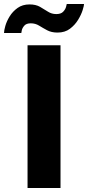

<svg xmlns="http://www.w3.org/2000/svg" viewBox="-69 -935 438 955"><path d="M68 0V-710H232V0ZM217 -773Q187 -773 165.5 -784.5Q144 -796 125.5 -807.5Q107 -819 84 -819Q62 -819 52 -807.5Q42 -796 39.5 -784.5Q37 -773 37 -771H-49Q-49 -783 -42.5 -806Q-36 -829 -21 -853.5Q-6 -878 18.5 -895.5Q43 -913 78 -913Q109 -913 130 -901Q151 -889 169.5 -877Q188 -865 211 -865Q234 -865 245 -876.5Q256 -888 259.5 -900.5Q263 -913 263 -915H349Q349 -907 342 -884.5Q335 -862 319.5 -836.5Q304 -811 279 -792Q254 -773 217 -773Z"/></svg>

Font: Raleway ExtraBold
Style: Regular
Weight: 800
Designer: Matt McInerney, Pablo Impallari, Rodrigo Fuenzalida
Foundry: Matt McInerney, Pablo Impallari, Rodrigo Fuenzalida
Version: Version 4.026